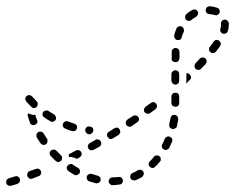

<svg xmlns="http://www.w3.org/2000/svg" viewBox="-32 -583 753 615"><path d="M28 3Q30 2 31 0Q32 -3 32 -5Q32 -8 32 -10Q30 -15 26 -17Q21 -20 16 -18Q6 -15 -4 -12Q-9 -10 -11 -6Q-13 -1 -12 4Q-10 9 -6 11Q-1 13 4 12Q14 9 24 6Q26 5 28 3ZM324 -14Q321 -13 320 -11Q318 -10 317 -7Q316 -5 316 -2Q316 3 320 6Q323 10 328 10Q340 10 351 8Q353 8 355 7Q357 6 359 4Q361 2 361 -1Q362 -3 362 -5Q361 -11 357 -14Q353 -17 348 -16Q338 -15 328 -15Q326 -15 324 -14ZM252 -25Q248 -23 246 -18Q245 -15 246 -13Q246 -10 247 -8Q248 -6 250 -4Q252 -3 254 -2Q265 1 275 4Q280 5 285 2Q289 0 290 -5Q291 -8 290 -10Q290 -13 289 -15Q287 -17 285 -18Q283 -20 281 -20Q271 -23 262 -26Q257 -27 252 -25ZM386 -22Q384 -17 386 -12Q387 -10 389 -8Q391 -7 393 -6Q396 -5 398 -5Q401 -5 403 -6Q413 -10 423 -16Q427 -19 428 -24Q430 -29 427 -33Q425 -37 420 -39Q415 -40 410 -38Q402 -33 393 -29Q388 -27 386 -22ZM96 -21Q98 -23 99 -25Q100 -27 100 -30Q100 -32 99 -35Q97 -40 92 -42Q88 -44 83 -42L63 -35Q58 -33 56 -28Q54 -23 56 -18Q57 -16 59 -14Q60 -12 63 -11Q65 -10 67 -10Q70 -10 72 -11L92 -19Q94 -19 96 -21ZM192 -57Q187 -56 184 -52Q181 -48 182 -43Q183 -38 187 -35Q196 -29 206 -23Q208 -22 210 -22Q213 -22 215 -22Q217 -23 219 -25Q221 -26 223 -28Q225 -33 224 -38Q222 -43 218 -45Q209 -50 201 -56Q197 -59 192 -57ZM444 -58Q444 -52 448 -49Q449 -47 452 -46Q454 -45 457 -45Q459 -45 461 -46Q464 -47 465 -49Q473 -56 480 -65Q482 -67 483 -69Q483 -71 483 -74Q483 -76 482 -79Q481 -81 479 -82Q475 -86 470 -85Q464 -85 461 -81Q455 -73 448 -66Q444 -63 444 -58ZM145 -103Q143 -104 140 -104Q138 -104 135 -103Q133 -102 131 -101Q127 -97 127 -92Q127 -87 131 -83Q138 -75 146 -68Q150 -64 155 -64Q160 -65 164 -68Q165 -70 166 -72Q167 -75 167 -77Q167 -80 166 -82Q165 -84 163 -86Q156 -93 149 -100Q147 -102 145 -103ZM201 -79Q208 -78 214 -74Q214 -74 214 -74L223 -79Q227 -81 229 -86Q231 -91 228 -96Q226 -100 221 -102Q216 -103 211 -101L193 -91Q191 -91 190 -90Q189 -88 188 -87Q189 -83 189 -80Q195 -81 201 -79ZM292 -121Q293 -126 291 -130Q288 -135 283 -136Q278 -138 274 -135L256 -125Q251 -122 250 -117Q248 -112 251 -108Q253 -103 258 -102Q263 -101 268 -103L286 -113Q291 -116 292 -121ZM486 -116Q486 -114 487 -111Q487 -109 489 -107Q491 -105 493 -104Q497 -102 502 -103Q507 -105 510 -109Q515 -119 519 -129Q521 -134 519 -139Q517 -143 512 -145Q510 -146 507 -146Q505 -146 503 -145Q500 -144 499 -143Q497 -141 496 -139Q492 -129 488 -121Q486 -119 486 -116ZM105 -159Q103 -160 100 -161Q98 -162 95 -161Q93 -161 91 -160Q86 -157 85 -152Q84 -147 86 -142Q92 -133 98 -124Q101 -120 106 -119Q111 -118 115 -121Q119 -124 120 -129Q121 -134 119 -138Q113 -147 108 -155Q107 -157 105 -159ZM353 -159Q354 -164 351 -168Q349 -173 344 -174Q339 -175 334 -172L317 -161Q312 -158 311 -153Q310 -148 313 -144Q316 -139 321 -138Q326 -137 330 -140L348 -151Q352 -154 353 -159ZM259 -154Q261 -155 263 -157Q265 -159 266 -161Q267 -163 267 -166Q267 -171 263 -175Q259 -178 254 -178H253Q248 -178 245 -175Q241 -171 241 -166Q241 -161 245 -157Q248 -153 253 -153H254Q257 -153 259 -154ZM208 -164Q213 -166 214 -171Q216 -176 214 -181Q211 -185 206 -187Q196 -190 186 -194Q182 -196 177 -194Q172 -192 170 -187Q168 -182 170 -177Q172 -173 177 -171Q188 -166 199 -163Q204 -162 208 -164ZM510 -180Q511 -178 512 -175Q513 -173 515 -172Q517 -171 520 -170Q525 -169 529 -172Q534 -174 535 -180Q537 -190 539 -201Q539 -203 538 -206Q538 -208 536 -210Q535 -212 533 -213Q531 -215 528 -215Q523 -216 519 -213Q515 -210 514 -204Q512 -194 510 -185Q510 -182 510 -180ZM413 -199Q414 -204 411 -208Q409 -210 407 -212Q405 -213 403 -213Q400 -214 398 -213Q395 -213 393 -211L376 -200Q372 -197 371 -192Q370 -187 373 -182Q374 -180 377 -179Q379 -178 381 -177Q383 -177 386 -177Q388 -178 390 -179L407 -191Q412 -194 413 -199ZM75 -182Q72 -182 70 -183Q68 -184 66 -186Q64 -188 64 -190Q60 -201 57 -211Q56 -213 57 -216Q57 -218 58 -220Q60 -219 63 -218Q70 -215 77 -215Q79 -215 82 -215Q82 -215 82 -215Q82 -213 82 -211Q84 -204 87 -198Q89 -193 87 -189Q84 -185 80 -183Q77 -182 75 -182ZM138 -193Q143 -194 146 -199Q149 -203 147 -208Q146 -213 142 -216Q133 -221 124 -227Q120 -230 115 -229Q109 -228 106 -224Q104 -220 104 -215Q105 -210 110 -207Q119 -200 129 -195Q133 -192 138 -193ZM469 -237Q470 -239 471 -242Q471 -244 470 -247Q470 -249 468 -251Q465 -255 460 -256Q455 -256 451 -253L434 -241Q432 -239 431 -237Q430 -235 429 -233Q429 -230 429 -228Q430 -225 432 -223Q433 -221 435 -220Q437 -219 440 -219Q442 -218 445 -219Q447 -219 449 -221L466 -233Q468 -235 469 -237ZM72 -238Q74 -237 77 -237Q79 -238 82 -238Q84 -239 86 -241Q89 -245 89 -250Q89 -255 85 -259Q78 -266 71 -274Q69 -276 67 -277Q65 -278 62 -278Q60 -279 58 -278Q55 -277 53 -275Q49 -272 49 -267Q49 -262 52 -258Q60 -249 68 -241Q70 -239 72 -238ZM517 -253Q517 -251 518 -248Q519 -246 521 -244Q523 -243 525 -242Q528 -241 530 -241Q535 -241 539 -244Q542 -248 542 -253V-274Q542 -279 539 -283Q535 -286 530 -286Q525 -286 521 -283Q517 -279 517 -274ZM521 -316Q525 -312 530 -312Q535 -312 539 -316Q542 -320 542 -325V-345Q542 -351 539 -354Q535 -358 530 -358Q525 -358 521 -354Q517 -351 517 -345V-325Q517 -320 521 -316ZM580 -335Q580 -330 576 -327Q570 -321 564 -315Q565 -320 565 -325V-345Q565 -347 565 -348Q568 -349 571 -348Q574 -347 576 -344Q580 -340 580 -335ZM630 -387Q630 -392 626 -396Q622 -399 617 -399Q612 -399 608 -395Q602 -388 594 -380Q593 -378 592 -376Q591 -374 591 -371Q591 -369 592 -366Q593 -364 595 -362Q599 -359 604 -359Q609 -359 612 -363Q620 -371 627 -378Q630 -382 630 -387ZM518 -391Q519 -389 521 -387Q523 -386 525 -385Q527 -384 530 -384Q535 -384 539 -387Q542 -391 543 -396Q543 -407 543 -416Q543 -421 540 -425Q537 -429 531 -429Q529 -430 527 -429Q524 -428 522 -426Q520 -425 519 -422Q518 -420 518 -418Q518 -407 518 -396Q517 -394 518 -391ZM675 -445Q674 -450 669 -453Q665 -456 660 -455Q655 -454 652 -449Q647 -441 640 -433Q639 -431 638 -429Q637 -426 638 -424Q638 -421 639 -419Q641 -417 643 -415Q647 -412 652 -413Q657 -414 660 -418Q667 -427 673 -435Q676 -440 675 -445ZM528 -461Q530 -456 535 -455Q538 -454 540 -455Q542 -455 545 -456Q547 -457 548 -459Q550 -461 550 -464Q553 -474 557 -482Q558 -487 556 -492Q554 -496 550 -498Q545 -500 540 -498Q535 -496 533 -491Q529 -482 526 -470Q525 -465 528 -461ZM701 -509Q700 -514 696 -517Q692 -521 687 -520Q682 -520 679 -516Q675 -512 676 -507Q676 -505 676 -504Q676 -498 674 -491Q672 -486 675 -481Q677 -477 682 -475Q684 -475 687 -475Q689 -475 691 -476Q694 -477 695 -479Q697 -481 698 -484Q701 -494 701 -504Q701 -506 701 -509ZM561 -529Q560 -524 564 -520Q567 -516 572 -516Q578 -516 581 -519Q588 -525 596 -529Q600 -532 602 -537Q604 -542 601 -546Q599 -551 594 -552Q589 -554 584 -551Q574 -546 565 -538Q561 -534 561 -529ZM631 -560Q627 -556 627 -551Q626 -546 630 -542Q633 -538 638 -538Q647 -537 655 -535Q660 -533 664 -535Q669 -537 671 -541Q673 -546 671 -551Q669 -556 664 -558Q653 -562 640 -563Q635 -563 631 -560Z"/></svg>

Font: FRB American Cursive Guidelines Dashed
Style: Italic
Weight: 400
Italic angle: -25°
Version: Version 2.0;Modular Font Editor K font №1